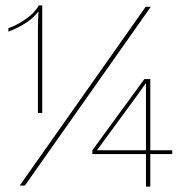

<svg xmlns="http://www.w3.org/2000/svg" viewBox="-20 -685 675 709"><path d="M136 -665V-268H120V-578Q120 -599 122 -643Q90 -599 11 -568V-581Q41 -591 75 -614.5Q109 -638 123 -665ZM518 -660H537L72 0H53ZM616 -116H535V4H519V-116H321V-130L513 -393H535V-130H616ZM519 -130V-335V-377H518L486 -332L338 -130Z"/></svg>

Font: Work Sans Hairline
Style: Regular
Weight: 400
Designer: Wei Huang
Foundry: Wei Huang
Version: Version 1.032